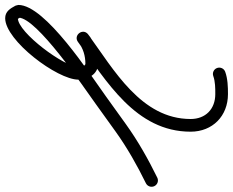

<svg xmlns="http://www.w3.org/2000/svg" viewBox="-112 -510 918 757"><g transform="rotate(90 347.5 -132.0)"><path d="M237.6 -528.3C242.3 -515.4 256.7 -508.7 269.7 -513.5C290.9 -521.2 318.2 -521.4 340.5 -521.3C340.5 -521.3 340.5 -521.3 340.6 -521.3C340.6 -521.3 340.6 -521.3 340.6 -521.3C399.4 -521.3 438.7 -483.1 438.7 -424.1C438.7 -229.1 244.4 -121.3 105.3 -20.2C92.3 -10.8 94 4.2 101.9 14.3C109.8 24.3 124.1 29.4 136.2 19C159.4 -0.7 190.9 -9.2 220.9 -9.2C231.1 -9.2 233.5 11.9 233.5 18.8C233.5 73.4 97.9 257.1 41.3 257.1C40.3 257.1 43.4 257.4 44.4 257.9C45.5 258.5 42.2 254.7 41.8 253.9C39.7 250.3 37.9 246.6 36 242.9C35.7 242.5 36.5 245.7 37.3 248.9C38.1 252.1 39 255.3 39 254.8C39 182.6 310.6 -0.6 379.1 -49.8C415.6 -76 452.1 -102.3 488.6 -128.5C551.8 -173.9 622 -213.5 691.9 -247.7C704.3 -253.8 709.4 -268.8 703.3 -281.2C697.2 -293.6 682.3 -298.7 669.9 -292.6C597.5 -257.1 524.9 -216.2 459.4 -169.1C422.9 -142.9 386.4 -116.6 349.9 -90.4C263 -27.9 -11 149.2 -11 254.8C-11 255.3 -10.4 258 -9.7 260.8C-9 263.5 -8.3 266.2 -8 266.7C3 287.1 14.6 307.1 41.3 307.1C129.4 307.1 283.5 101.8 283.5 18.8C283.5 -18.3 263 -59.2 220.9 -59.2C179 -59.2 136 -46.5 103.8 -19C91.6 -8.6 92.8 5.9 100.4 15.5C107.9 25 121.7 29.6 134.7 20.2C289.2 -92.1 488.7 -207.2 488.7 -424.1C488.7 -510.6 426.8 -571.3 340.6 -571.3C340.6 -571.3 340.6 -571.3 340.6 -571.3C340.6 -571.3 340.7 -571.3 340.7 -571.3C312.1 -571.4 279.5 -570.3 252.5 -560.4C239.5 -555.7 232.9 -541.3 237.6 -528.3Z"/></g></svg>

Font: FRB American Cursive Guidelines Arrows Semibold
Style: Italic
Weight: 600
Italic angle: -25°
Version: Version 2.0;Modular Font Editor K font №1